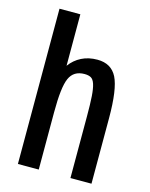

<svg xmlns="http://www.w3.org/2000/svg" viewBox="-111 -801 679 872"><g transform="rotate(15 228.5 -365.0)"><path d="M59 0V-730H157V-488Q179 -518 211.5 -534.5Q244 -551 286 -551Q351 -551 378 -498Q405 -444 405 -308V0H306V-290Q306 -349 303.5 -384.5Q301 -420 294.5 -440Q288 -460 276.5 -466.5Q265 -473 246 -473Q195 -473 176 -430Q157 -388 157 -270V0Z"/></g></svg>

Font: Medium
Style: Regular
Weight: 500
Designer: Fernando Haro
Foundry: deFharo
Version: Version 1.787